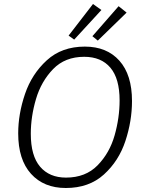

<svg xmlns="http://www.w3.org/2000/svg" viewBox="-20 -929 728 960"><path d="M640 -424Q640 -324 607 -224Q574 -124 499.5 -56.5Q425 11 309 11Q199 11 135 -60Q71 -131 71 -262Q71 -359 105 -459Q139 -559 214 -627.5Q289 -696 404 -696Q514 -696 577 -625.5Q640 -555 640 -424ZM134 -260Q134 -150 180.5 -95.5Q227 -41 310 -41Q408 -41 468 -102.5Q528 -164 553 -252Q578 -340 578 -427Q578 -536 532 -590.5Q486 -645 401 -645Q305 -645 245.5 -583.5Q186 -522 160 -434Q134 -346 134 -260ZM487 -879 351 -731 323 -751 445 -909ZM613 -866 469 -726 442 -748 573 -898Z"/></svg>

Font: FiraGO Light
Style: Italic
Weight: 300
Italic angle: -8°
Designer: bBox Type GmbH
Foundry: bBox Type GmbH
Version: Version 1.001